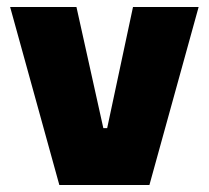

<svg xmlns="http://www.w3.org/2000/svg" viewBox="-20 -530 598 550"><path d="M150 0 9 -510H199L276 -163H287L361 -510H549L408 0Z"/></svg>

Font: Saira ExtraBold
Style: Regular
Weight: 800
Designer: Hector Gatti with collaboration of the Omnibus-Type team
Foundry: Omnibus-Type
Version: Version 1.100; ttfautohint (v1.8.3)